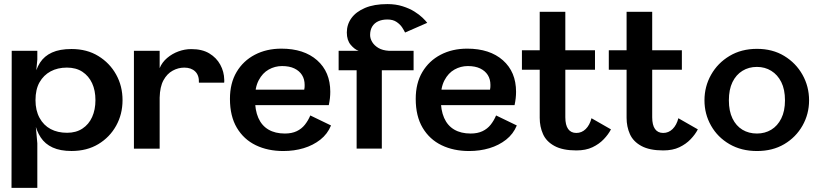

<svg xmlns="http://www.w3.org/2000/svg" viewBox="-20 -717 3938 926"><path d="M36.5 -472H160V-429.9L141.3 -234L160 -26.1V189H35.5ZM324.9 -480.6Q399.3 -480.6 454.2 -446.8Q509.2 -413.1 540.1 -357.5Q571 -301.9 571 -234Q571 -166.2 540.1 -110.6Q509.2 -55 454.2 -21.9Q399.3 11.2 324.9 11.2Q270.7 11.2 234 -5.6Q197.3 -22.3 176.3 -54.3Q155.2 -86.3 145.9 -131.3Q136.5 -176.4 136.5 -234Q136.5 -292.2 144.4 -337.5Q152.3 -382.7 173 -414.8Q193.7 -446.9 230.8 -463.7Q267.9 -480.6 324.9 -480.6ZM302.7 -391Q258 -391 224.1 -372.8Q190.2 -354.5 170.7 -320.2Q151.2 -285.8 151.2 -234Q151.2 -184.2 170.8 -148.4Q190.4 -112.6 224.2 -94.6Q258.1 -76.6 303.6 -76.6Q346.8 -76.6 377.5 -96.8Q408.3 -117 424.3 -152.5Q440.3 -188 440.3 -234Q440.3 -281 424.1 -315.9Q407.9 -350.7 377.3 -370.9Q346.7 -391 302.7 -391Z M625.9 0V-472H750V-388.4Q761.7 -416.7 786.1 -437.4Q810.5 -458.1 840.7 -469.1Q871 -480.2 902.1 -480.2Q954.6 -480.4 989.4 -459.5Q1024.1 -438.6 1042.4 -404.9Q1060.7 -371.3 1061.5 -333Q1061.7 -329.5 1061.7 -326.2Q1061.7 -322.9 1061.1 -318.2H939.3Q940.8 -353.5 921.5 -372.2Q902.2 -390.9 868.6 -390.9Q839.7 -390.9 812.6 -376.1Q785.5 -361.3 768.4 -329.9Q751.3 -298.5 750 -246.3V0Z M1201 -284.5H1447.3Q1448.7 -290.6 1449 -296Q1449.3 -301.4 1449.3 -307.1Q1449.3 -335 1436.5 -355.2Q1423.8 -375.3 1399.7 -386.9Q1375.7 -398.4 1340.3 -398.4Q1305.9 -398.4 1276 -381.6Q1246.1 -364.9 1227.7 -329.9Q1209.3 -294.9 1209.8 -240.9Q1209.5 -185.9 1225.9 -148.4Q1242.4 -110.9 1274.8 -92Q1307.2 -73 1353.9 -73Q1387.1 -73 1410.9 -84.3Q1434.7 -95.6 1450.5 -115.6Q1466.3 -135.6 1476.6 -160.2L1576.5 -111.9Q1559.6 -70.7 1524.9 -43.4Q1490.1 -16.1 1444.4 -2.3Q1398.7 11.4 1346.4 11.4Q1271.9 11.4 1213.9 -16.5Q1155.9 -44.4 1122.4 -100.6Q1089 -156.7 1089 -240.2Q1089 -315.8 1121 -369.7Q1153 -423.7 1209.1 -453Q1265.2 -482.4 1337.1 -482.4Q1446 -482.4 1509.5 -426.3Q1572.9 -370.2 1572.9 -274.4Q1572.9 -259.3 1571.2 -243.3Q1569.4 -227.3 1565.7 -209.9H1197.7Z M1700 -0.2V-378.1H1613.2V-472H1709.6Q1690.1 -478.7 1671.4 -500.9Q1652.7 -523.1 1652.7 -560.2Q1652.7 -599 1674.9 -629.6Q1697.1 -660.3 1740.6 -678.8Q1784.1 -697.3 1848.3 -697.3Q1888.7 -697.3 1921.8 -686.7Q1955 -676.2 1978.7 -661.3Q2002.5 -646.4 2018.1 -631.3Q2033.7 -616.1 2040.5 -606.9L1933.6 -560.1Q1929.5 -569.3 1919.8 -584.3Q1910.1 -599.3 1892.7 -611.1Q1875.3 -623 1848.3 -623Q1823.1 -623 1804.2 -614.4Q1785.4 -605.7 1775.2 -589Q1765 -572.2 1765 -548.3Q1765 -531.1 1775.1 -514.3Q1785.3 -497.5 1805 -485.7Q1824.7 -473.9 1855.5 -472H1974.7V-378.1H1821.5V-0.2Z M2097 -284.5H2343.3Q2344.7 -290.6 2345 -296Q2345.3 -301.4 2345.3 -307.1Q2345.3 -335 2332.5 -355.2Q2319.8 -375.3 2295.7 -386.9Q2271.7 -398.4 2236.3 -398.4Q2201.9 -398.4 2172 -381.6Q2142.1 -364.9 2123.7 -329.9Q2105.3 -294.9 2105.8 -240.9Q2105.5 -185.9 2121.9 -148.4Q2138.4 -110.9 2170.8 -92Q2203.2 -73 2249.9 -73Q2283.1 -73 2306.9 -84.3Q2330.7 -95.6 2346.5 -115.6Q2362.3 -135.6 2372.6 -160.2L2472.5 -111.9Q2455.6 -70.7 2420.9 -43.4Q2386.1 -16.1 2340.4 -2.3Q2294.7 11.4 2242.4 11.4Q2167.9 11.4 2109.9 -16.5Q2051.9 -44.4 2018.4 -100.6Q1985 -156.7 1985 -240.2Q1985 -315.8 2017 -369.7Q2049 -423.7 2105.1 -453Q2161.2 -482.4 2233.1 -482.4Q2342 -482.4 2405.5 -426.3Q2468.9 -370.2 2468.9 -274.4Q2468.9 -259.3 2467.2 -243.3Q2465.4 -227.3 2461.7 -209.9H2093.7Z M2759.6 8.5Q2693.7 8.5 2654.3 -13Q2614.9 -34.4 2599 -70.2Q2583 -105.9 2583 -148.6V-380.7H2497.2V-474.6H2583V-660H2706.5V-474.6H2849.6V-380.7H2706.5V-151.6Q2706.5 -113.9 2720.1 -94.8Q2733.7 -75.8 2759.6 -75.8Q2785.6 -75.8 2804.9 -94.7Q2824.2 -113.7 2832.7 -146.8L2926.6 -93.1Q2914.2 -68.9 2891.9 -45.6Q2869.7 -22.2 2837.5 -6.9Q2805.3 8.5 2759.6 8.5Z M3178.6 8.5Q3112.7 8.5 3073.3 -13Q3033.9 -34.4 3018 -70.2Q3002 -105.9 3002 -148.6V-380.7H2916.2V-474.6H3002V-660H3125.5V-474.6H3268.6V-380.7H3125.5V-151.6Q3125.5 -113.9 3139.1 -94.8Q3152.7 -75.8 3178.6 -75.8Q3204.6 -75.8 3223.9 -94.7Q3243.2 -113.7 3251.7 -146.8L3345.6 -93.1Q3333.2 -68.9 3310.9 -45.6Q3288.7 -22.2 3256.5 -6.9Q3224.3 8.5 3178.6 8.5Z M3631 11.4Q3555.5 11.4 3498.2 -21.8Q3441 -55 3409.3 -111.1Q3377.6 -167.1 3377.6 -233Q3377.6 -299.9 3409.5 -356.4Q3441.3 -412.9 3498.4 -447.1Q3555.5 -481.4 3630.8 -481.4Q3706.1 -481.4 3762.4 -447.1Q3818.7 -412.9 3850.4 -356.4Q3882.1 -299.9 3882.1 -233Q3882.1 -167.1 3850.4 -111.1Q3818.6 -55 3762.4 -21.8Q3706.3 11.4 3631 11.4ZM3630.7 -73Q3669.2 -73 3699.7 -91.4Q3730.1 -109.8 3748 -145.6Q3765.9 -181.5 3765.9 -233Q3765.9 -285.5 3748.1 -321.1Q3730.3 -356.6 3699.7 -375.4Q3669.2 -394.3 3630.5 -394.3Q3591.2 -394.3 3560.7 -375.4Q3530.1 -356.6 3512.7 -321.1Q3495.3 -285.5 3495.3 -233Q3495.3 -181.5 3512.7 -145.6Q3530.1 -109.8 3560.6 -91.4Q3591.1 -73 3630.7 -73Z"/></svg>

Font: Panamera Thin
Style: Regular
Weight: 100
Designer: Bastien Sozeau
Foundry: NBR — Bastien Sozeau
Version: Version 3.003;gftools[0.9.33]